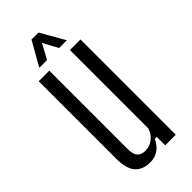

<svg xmlns="http://www.w3.org/2000/svg" viewBox="-243 -801 855 855"><g transform="rotate(-45 184.0 -373.5)"><path d="M147 7Q100 7 75.2 -21Q50.5 -49 50.5 -112V-600H117V-107.5Q117 -74.5 129.2 -59.8Q141.5 -45 168 -45Q194.5 -45 216 -61Q237.5 -77 247 -106V-600H313.5V0H247V-53.5H235Q220.5 -23 198.5 -8Q176.5 7 147 7ZM94.5 -640.5 159 -754H203L268 -640.5H219L181.5 -710.5L143.5 -640.5Z"/></g></svg>

Font: Big Shoulders Display Thin
Style: Regular
Weight: 400
Version: Version 2.002